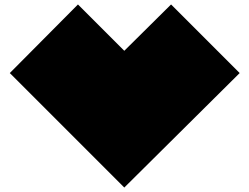

<svg xmlns="http://www.w3.org/2000/svg" viewBox="-20 -757 1120 862"><path d="M538 85 24 -429 330 -737 538 -529 748 -737 1056 -429 538 85Z"/></svg>

Font: El Pececito
Style: Regular
Weight: 400
Designer: deFharo
Foundry: deFharo
Version: El Pececito Version 1.000